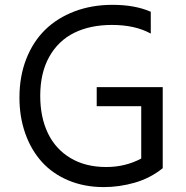

<svg xmlns="http://www.w3.org/2000/svg" viewBox="-20 -757 764 787"><path d="M376.4 -399.9H647V-67.5Q595.5 -26.3 532.3 -8.2Q469.1 9.9 405.5 9.9Q325.6 9.9 260.3 -17.6Q195 -45.1 151.1 -93.9Q107.2 -142.8 83.5 -210.2Q59.7 -277.7 59.7 -357.2Q59.7 -443.5 87.4 -514.7Q115.1 -585.9 165 -634.8Q214.8 -683.6 285.7 -710.4Q356.5 -737.2 441.1 -737.2Q533.4 -737.2 598 -708.8V-619.3Q533.4 -654.8 438.9 -654.8Q349.8 -654.8 284.3 -622.5Q218.8 -590.2 181.8 -524.1Q144.9 -458.1 144.9 -364.3Q144.9 -277 176.1 -211.5Q207.4 -146 268.8 -109.2Q330.3 -72.4 415.5 -72.4Q494 -72.4 558.9 -107.2V-321.7H376.4Z"/></svg>

Font: TID UI
Style: Regular
Weight: 400
Designer: The TID Project Authors
Foundry: Bakken & Bæck
Version: Version 1.001;hotconv 1.0.109;makeotfexe 2.5.65596